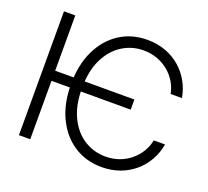

<svg xmlns="http://www.w3.org/2000/svg" viewBox="-126 -894 1151 1060"><g transform="rotate(20 449.0 -363.5)"><path d="M612.3 -402.8V-343.3H127V-402.8ZM856.4 -500H790Q782.7 -537.6 763.2 -569.3Q743.7 -601.1 714.6 -624.8Q685.5 -648.4 648.7 -661.9Q611.8 -675.3 568.8 -675.3Q500.5 -675.3 443.6 -639.2Q386.7 -603 352.8 -533.7Q318.8 -464.4 318.8 -363.3Q318.8 -262.2 352.8 -192.9Q386.7 -123.5 443.6 -87.9Q500.5 -52.2 568.8 -52.2Q611.8 -52.2 648.7 -65.4Q685.5 -78.6 714.6 -102.5Q743.7 -126.5 763.2 -158.2Q782.7 -189.9 790 -227.5H856.4Q847.7 -177.2 823.5 -134Q799.3 -90.8 762 -58.6Q724.6 -26.4 675.8 -8.3Q627 9.8 568.8 9.8Q477.1 9.8 406.2 -36.1Q335.4 -82 294.9 -165.8Q254.4 -249.5 254.4 -363.3Q254.4 -477.5 294.9 -561.5Q335.4 -645.5 406.2 -691.4Q477.1 -737.3 568.8 -737.3Q627 -737.3 675.8 -719.2Q724.6 -701.2 762 -668.9Q799.3 -636.7 823.5 -593.5Q847.7 -550.3 856.4 -500ZM147 -727.5V0H80.6V-727.5Z"/></g></svg>

Font: Inter Tight Light
Style: Regular
Weight: 300
Designer: Rasmus Andersson
Foundry: rsms
Version: Version 3.004